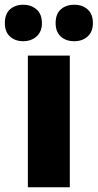

<svg xmlns="http://www.w3.org/2000/svg" viewBox="-58 -787 410 807"><path d="M235.4 0H59.1V-553.2H235.4ZM-37.6 -689.9Q-37.6 -728.5 -15.9 -747.8Q5.9 -767.1 39.6 -767.1Q73.2 -767.1 95.7 -747.3Q118.2 -727.5 118.2 -689.9Q118.2 -653.8 95.7 -633.8Q73.2 -613.8 39.6 -613.8Q5.9 -613.8 -15.9 -633.3Q-37.6 -652.8 -37.6 -689.9ZM175.8 -689.9Q175.8 -728.5 197.8 -747.8Q219.7 -767.1 253.9 -767.1Q288.6 -767.1 310.5 -747.3Q332.5 -727.5 332.5 -689.9Q332.5 -653.8 310.5 -633.8Q288.6 -613.8 253.9 -613.8Q219.2 -613.8 197.5 -633.5Q175.8 -653.3 175.8 -689.9Z"/></svg>

Font: Open Sans SemiCondensed ExtraBold
Style: Regular
Weight: 800
Width: 4
Designer: Monotype Design Team
Foundry: Monotype Imaging Inc.
Version: Version 3.000